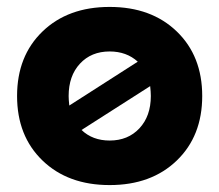

<svg xmlns="http://www.w3.org/2000/svg" viewBox="-20 -530 640 560"><path d="M104 -438.2Q178.2 -509.8 299.8 -509.8Q421.4 -509.8 495.6 -438.2Q569.8 -366.7 569.8 -250Q569.8 -133.3 495.6 -61.8Q421.4 9.8 299.8 9.8Q178.2 9.8 104 -61.8Q29.8 -133.3 29.8 -250Q29.8 -366.7 104 -438.2ZM299.8 -120.1Q353.5 -120.1 386.7 -155.8Q419.9 -191.4 419.9 -250Q419.9 -261.2 418 -278.8L217.8 -150.9Q250 -120.1 299.8 -120.1ZM180.2 -250Q180.2 -239.7 182.1 -222.2L381.8 -350.1Q349.1 -379.9 299.8 -379.9Q246.1 -379.9 213.1 -344.2Q180.2 -308.6 180.2 -250Z"/></svg>

Font: Gully
Style: Bold
Weight: 700
Designer: jaikishan Patel
Foundry: MagicType
Version: Version 1.000;Glyphs 3.2 (3242)